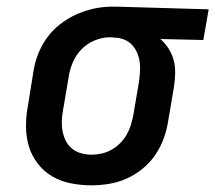

<svg xmlns="http://www.w3.org/2000/svg" viewBox="-20 -548 646 576"><path d="M254 8Q223 8 192.5 2Q162 -4 136.5 -19Q111 -34 93 -57.5Q75 -81 66.5 -109.5Q58 -138 58 -169.5Q58 -201 64 -232L80 -332Q84 -359 94 -385Q104 -411 120.5 -434Q137 -457 160 -475Q183 -493 208.5 -504.5Q234 -516 261 -522Q288 -528 315 -528Q319 -528 323 -528Q327 -528 331 -528L606 -520L590 -428L461 -431Q475 -419 485.5 -402.5Q496 -386 501 -367.5Q506 -349 505.5 -328.5Q505 -308 502 -288L485 -188Q481 -161 472 -135Q463 -109 447 -85Q431 -61 408.5 -42.5Q386 -24 360.5 -12.5Q335 -1 307.5 3.5Q280 8 254 8ZM255 -84Q270 -84 285.5 -87.5Q301 -91 315 -99Q329 -107 340.5 -118.5Q352 -130 360 -144Q368 -158 372.5 -173Q377 -188 380 -203L397 -303Q399 -318 400 -333.5Q401 -349 399 -363Q397 -377 391 -390.5Q385 -404 375.5 -414Q366 -424 352 -429.5Q338 -435 323 -435L316 -436Q314 -436 312 -436Q310 -436 308 -436Q286 -436 263.5 -426.5Q241 -417 224.5 -400Q208 -383 198.5 -361Q189 -339 186 -317L169 -217Q166 -201 165.5 -184.5Q165 -168 168 -153Q171 -138 178 -124.5Q185 -111 197 -101.5Q209 -92 224 -88Q239 -84 255 -84Z"/></svg>

Font: Iosevka Etoile SmBdObl
Style: Regular
Weight: 600
Italic angle: -9°
Designer: Belleve Invis
Foundry: Belleve Invis
Version: Version 15.5.2; ttfautohint (v1.8.4)